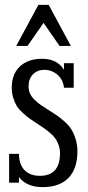

<svg xmlns="http://www.w3.org/2000/svg" viewBox="-20 -743 356 781"><path d="M222.2 -556.2 157.2 -649.9 91.8 -556.2H45.9L136.2 -723.1H178.2L268.1 -556.2ZM176.8 -295.9Q198.7 -282.2 210.9 -273.9Q223.1 -265.6 241.7 -249.3Q260.3 -232.9 270 -217.3Q279.8 -201.7 287.4 -178Q294.9 -154.3 294.9 -127Q294.9 -56.6 258.5 -19.3Q222.2 18.1 153.8 18.1Q87.9 18.1 57.1 -22.9V0H17.1V-117.2H57.1Q57.6 -74.2 79.8 -51Q102.1 -27.8 142.1 -27.8Q224.1 -27.8 224.1 -120.1Q224.1 -137.7 218.5 -153.1Q212.9 -168.5 205.3 -179.4Q197.8 -190.4 183.3 -202.6Q168.9 -214.8 158.9 -221.7Q148.9 -228.5 130.9 -240.2Q110.8 -253.4 100.1 -261Q89.4 -268.6 73.2 -283.2Q57.1 -297.9 48.8 -311Q40.5 -324.2 34.2 -344Q27.8 -363.8 27.8 -386.2Q27.8 -441.4 61 -472.7Q94.2 -503.9 150.9 -503.9Q212.9 -503.9 240.2 -459V-485.8H279.8V-386.2H240.2Q236.8 -418.9 213.9 -439Q190.9 -459 160.2 -459Q132.3 -459 114.3 -440.7Q96.2 -422.4 96.2 -392.1Q96.2 -376 102.1 -362.5Q107.9 -349.1 121.1 -336.7Q134.3 -324.2 145.3 -316.4Q156.2 -308.6 176.8 -295.9Z"/></svg>

Font: Margherita
Style: Regular
Weight: 400
Designer: James Puckett
Foundry: Dunwich Type Founders
Version: Version 1.008;hotconv 1.0.109;makeotfexe 2.5.65596